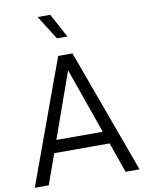

<svg xmlns="http://www.w3.org/2000/svg" viewBox="-104 -1065 861 1137"><g transform="rotate(-10 326.0 -496.5)"><path d="M283 -745H369L641 0H557L493 -182H160L95 0H11ZM465 -257 326 -651 186 -257ZM203 -993H279L357 -849H294Z"/></g></svg>

Font: Eudoxus Sans
Style: Regular
Weight: 400
Designer: Stijn de Vries
Foundry: tokotype
Version: Version 2.005